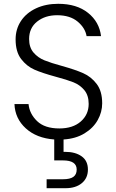

<svg xmlns="http://www.w3.org/2000/svg" viewBox="-20 -727 612 1009"><path d="M517 -184Q517 -138 493.5 -96Q470 -54 424 -26Q378 2 314 6V71Q318 71 323 71Q376 71 409 94.5Q442 118 442 164Q442 209 410 235.5Q378 262 325 262H225V215H311Q348 215 365.5 202.5Q383 190 383 164Q383 116 311 116H265V6Q172 -1 115.5 -52.5Q59 -104 56 -180H130Q135 -129 175 -90.5Q215 -52 292 -52Q363 -52 404.5 -88.5Q446 -125 446 -181Q446 -226 423 -253.5Q400 -281 366 -294.5Q332 -308 272 -324Q202 -343 161 -361Q120 -379 91 -417Q62 -455 62 -520Q62 -574 90 -616.5Q118 -659 169 -683Q220 -707 286 -707Q383 -707 442.5 -659.5Q502 -612 511 -537H435Q428 -580 388 -613.5Q348 -647 280 -647Q217 -647 175 -613.5Q133 -580 133 -522Q133 -478 156 -451Q179 -424 213.5 -410Q248 -396 307 -380Q375 -361 417 -342.5Q459 -324 488 -286Q517 -248 517 -184Z"/></svg>

Font: Fz Poppins Light
Style: Regular
Weight: 300
Designer: Ninad Kale (Devanagari), Jonny Pinhorn (Latin)
Foundry: Indian Type Foundry
Version: Vit hóa bi Vntype.Com & FontZin.Com